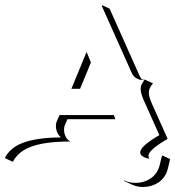

<svg xmlns="http://www.w3.org/2000/svg" viewBox="-46 -543 690 756"><path d="M-26.4 77.6Q-12.2 51 14.6 33.8Q41.5 16.6 85.8 7.6Q130.1 -1.5 194.3 -2Q184.6 -9.5 179.3 -21.9Q174.1 -34.2 174.1 -46.6Q174.1 -58.1 178 -66.7L188.5 -89.8H402.6L408 -73.7H219.7L210 -52Q206.1 -43.7 206.1 -32.7Q206.1 -18.3 212.6 -5Q219.2 8.3 231.2 14.2Q165 14.2 119.5 22.9Q74 31.7 46.4 49.2Q18.8 66.7 4.6 94.2L-25.4 80.1ZM235.1 -193.4 294.9 -338.6 312 -296.9 269.3 -193.4ZM355.5 -518.1 355.7 -522.7 385.7 -508.8 502.9 -246.1Q507.6 -235.8 513.4 -229.5Q519.5 -228.8 526.4 -228.8L556.4 -214.8Q548.1 -205.1 544.1 -196.5Q540 -188 540 -177.7Q540 -162.6 551.5 -136.2L614 3.7L600.3 12Q538.3 49.8 538.3 71.3Q538.3 75.9 541.3 79.8L542 82Q526.6 79.6 516.4 73.1Q506.1 66.7 506.1 57.1Q506.1 34.7 569.3 -3.7L581.5 -11L519.5 -149.4Q507.8 -176.8 507.8 -192.4Q507.8 -202.1 511.4 -210Q514.9 -217.8 522.2 -227.1Q507.1 -227.5 496.8 -231.9Q486.6 -236.3 481.1 -242.7Q475.6 -249 471.2 -259.3ZM441.9 169.2 442.4 167.2Q463.1 177 487.8 177.2Q503.7 177.2 518.6 172.9Q533.4 168.5 546.5 160Q559.6 151.6 569.2 137.7Q578.9 123.8 583 106L590.8 73.7L593.8 69.3L623.8 83.3L615 120.6Q610.6 138.7 600.7 152.8Q590.8 167 577.5 175.7Q564.2 184.3 549 188.8Q533.7 193.4 517.6 193.4Q493.7 193.4 472.2 183.3Z"/></svg>

Font: AgreloyOut1
Style: Medium
Weight: 400
Designer: gluk
Foundry: gluk
Version: Version 0.27